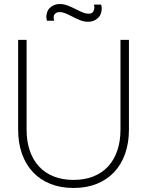

<svg xmlns="http://www.w3.org/2000/svg" viewBox="-20 -918 730 953"><path d="M345 15Q281.5 15 230.5 -5.2Q179.5 -25.5 144 -63Q108.5 -100.5 89.2 -154.2Q70 -208 70 -275V-720H112V-274Q112 -216 128 -169.8Q144 -123.5 174 -91.2Q204 -59 247.2 -42Q290.5 -25 345 -25Q399.5 -25 442.8 -42Q486 -59 516 -91.2Q546 -123.5 562 -169.8Q578 -216 578 -274V-720H620V-275Q620 -208 600.8 -154.2Q581.5 -100.5 546 -63Q510.5 -25.5 459.5 -5.2Q408.5 15 345 15ZM417 -810Q398.5 -810 380.2 -816.8Q362 -823.5 337.5 -836.5Q316 -847.5 302.2 -852.8Q288.5 -858 276 -858Q262.5 -858 255 -851.2Q247.5 -844.5 247 -838.5Q246.5 -832.5 246.5 -830Q246.5 -822.5 249 -815H213Q210 -825.5 210 -835.5Q210 -846.5 215.2 -861Q220.5 -875.5 237.5 -886.8Q254.5 -898 277 -898Q296 -898 314.2 -891.2Q332.5 -884.5 358 -871.5Q380 -860.5 393.2 -855.2Q406.5 -850 419 -850Q437 -850 442.8 -860.5Q448.5 -871 448.5 -880Q448.5 -887 446 -895H482Q485 -884.5 485 -875Q485 -863.5 479.8 -848.5Q474.5 -833.5 457.5 -821.8Q440.5 -810 417 -810Z"/></svg>

Font: Vela Sans ExtLt
Style: Regular
Weight: 200
Designer: Principal design: Mikhail Sharanda - project Manrope.
Design modification: Ravid Balaliev
Foundry: Mikhail Sharanda
Version: Version 1.001